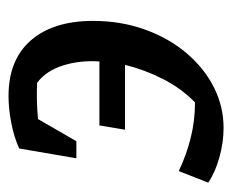

<svg xmlns="http://www.w3.org/2000/svg" viewBox="-67 -467 544 450"><g transform="rotate(-90 205.0 -242.0)"><path d="M126 -221 136 -281H286Q289 -327 276.5 -366.5Q264 -406 236 -427Q216 -428 195 -427.5Q174 -427 151 -425L99 -335H59L82 -469Q108 -481 141.5 -487.5Q175 -494 205 -494Q290 -494 335.5 -441.5Q381 -389 381 -296Q381 -231 361 -175Q341 -119 306 -77.5Q271 -36 226 -13Q181 10 130 10Q96 10 60.5 0Q25 -10 2 -26L29 -95Q67 -77 107 -67Q147 -57 190 -57Q223 -89 245 -132.5Q267 -176 278 -221Z"/></g></svg>

Font: Piazzolla Medium
Style: Italic
Weight: 500
Italic angle: -11.3°
Designer: Juan Pablo del Peral
Foundry: Huerta Tipografica
Version: Version 1.330